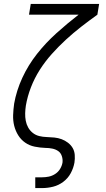

<svg xmlns="http://www.w3.org/2000/svg" viewBox="-20 -755 540 980"><path d="M160 205V150H195Q212 150 229 146.5Q246 143 261.5 133Q277 123 286.5 107.5Q296 92 299 75Q301 58 295.5 41.5Q290 25 277 16Q264 7 247 3.5Q230 0 213 0H212Q184 -1 157 -6.5Q130 -12 108.5 -27Q87 -42 73 -64.5Q59 -87 52.5 -113Q46 -139 47 -167.5Q48 -196 52 -224Q52 -224 52 -224.5Q52 -225 52 -225Q64 -293 94 -358Q124 -423 169 -480Q214 -537 268.5 -586Q323 -635 381 -680H128L137 -735H486L477 -680Q435 -650 394.5 -618.5Q354 -587 316.5 -552.5Q279 -518 244.5 -479.5Q210 -441 183 -398.5Q156 -356 138 -309.5Q120 -263 112 -216Q109 -196 108.5 -176.5Q108 -157 111.5 -138.5Q115 -120 124 -104Q133 -88 147.5 -76.5Q162 -65 180.5 -60.5Q199 -56 218.5 -55.5Q238 -55 257.5 -53Q277 -51 294.5 -44.5Q312 -38 327 -26.5Q342 -15 351 0.5Q360 16 361.5 35.5Q363 55 360 75Q355 103 341 129Q327 155 303 173Q279 191 251 198Q223 205 195 205Z"/></svg>

Font: Iosevka Slab Light Oblique
Style: Regular
Weight: 300
Italic angle: -9°
Monospace: yes
Designer: Belleve Invis
Foundry: Belleve Invis
Version: Version 11.1.1; ttfautohint (v1.8.3)